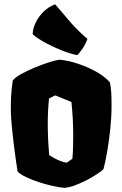

<svg xmlns="http://www.w3.org/2000/svg" viewBox="-20 -866 569 895"><path d="M279.8 9.8Q255.4 7.3 223.6 0.2Q191.9 -6.8 159.9 -17.3Q127.9 -27.8 101.6 -40.5Q75.2 -53.2 62 -66.4Q44.4 -178.2 34.4 -284.2Q24.4 -390.1 39.6 -491.2Q50.3 -504.9 78.1 -520.5Q106 -536.1 140.6 -550.5Q175.3 -564.9 207 -575.2Q238.8 -585.4 257.3 -587.9Q298.3 -584 344.5 -568.6Q390.6 -553.2 430.7 -530.5Q470.7 -507.8 492.2 -481.9Q497.1 -460 498.5 -435.8Q500 -411.6 500 -370.6Q500 -322.3 494.1 -265.6Q488.3 -209 479.5 -158.7Q470.7 -108.4 462.4 -78.1Q453.1 -67.4 428.2 -51.8Q403.3 -36.1 382.3 -25.4Q351.1 -9.8 327.4 -1.2Q303.7 7.3 279.8 9.8ZM290.5 -107.4 317.4 -126Q319.8 -152.8 320.6 -179.9Q321.3 -207 321.3 -234.4Q321.3 -271.5 319.3 -310.1Q317.4 -348.6 313 -390.6L237.8 -421.4L208.5 -407.2Q202.6 -348.6 202.6 -289.6Q202.6 -253.4 204.3 -216.6Q206.1 -179.7 209.5 -142.6Q224.6 -132.8 244.9 -122.8Q265.1 -112.8 290.5 -107.4ZM339.4 -608.9Q306.6 -615.7 266.4 -631.6Q226.1 -647.5 189.9 -667.5Q153.8 -687.5 132.3 -706.1Q132.8 -733.9 147 -762.2Q161.1 -790.5 184.8 -813.2Q208.5 -835.9 237.3 -845.7Q277.8 -798.3 309.8 -761Q341.8 -723.6 387.7 -684.6Q378.9 -660.6 365 -639.6Q351.1 -618.7 339.4 -608.9Z"/></svg>

Font: Fruktur
Style: Regular
Weight: 400
Designer: Viktoriya Grabowska, Eben Sorkin
Foundry: Viktoriya Grabowska
Version: Version 1.008; ttfautohint (v1.8.4.7-5d5b)